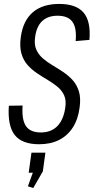

<svg xmlns="http://www.w3.org/2000/svg" viewBox="-20 -727 476 977"><path d="M179 7Q92 7 55 -40Q18 -87 25 -189L95 -190Q90 -118 112 -85.5Q134 -53 188 -53Q240 -53 271.5 -85Q303 -117 312 -178Q318 -216 306.5 -241.5Q295 -267 272.5 -285.5Q250 -304 223 -320Q196 -336 169 -354Q142 -372 120.5 -396Q99 -420 89 -454.5Q79 -489 86 -540Q98 -623 147.5 -665Q197 -707 281 -707Q368 -707 405.5 -662.5Q443 -618 435 -524L365 -518Q371 -585 348.5 -616Q326 -647 273 -647Q224 -647 195 -620Q166 -593 159 -540Q153 -501 164.5 -475Q176 -449 198 -430Q220 -411 247 -395Q274 -379 301 -361Q328 -343 349.5 -319.5Q371 -296 381.5 -262Q392 -228 385 -179Q377 -119 350 -77.5Q323 -36 280 -14.5Q237 7 179 7ZM211 50 198 145 149 230 122 221 166 99 193 151 126 152 140 50Z"/></svg>

Font: Pathway Extreme Condensed Light
Style: Italic
Weight: 300
Width: 3
Italic angle: -8°
Version: Version 1.001;gftools[0.9.26]